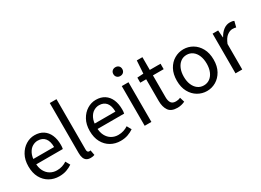

<svg xmlns="http://www.w3.org/2000/svg" viewBox="-27 -1368 2763 2036"><g transform="rotate(-30 1354.5 -350.0)"><path d="M279.4 12Q213.8 12 160.7 -18.3Q107.5 -48.6 76.4 -105.5Q45.4 -162.5 45.4 -242.9Q45.4 -322.1 77.1 -379.2Q108.7 -436.4 158.8 -467.2Q208.8 -498 264.9 -498Q327.3 -498 370.5 -469.7Q413.8 -441.5 436.1 -390.3Q458.4 -339.2 458.4 -270Q458.4 -257.5 457.5 -245.2Q456.6 -232.9 453.9 -220.8H104.3V-285.6H384.2Q384.2 -356.4 353.7 -393.9Q323.1 -431.3 266.1 -431.3Q232.7 -431.3 201 -412.7Q169.3 -394 148.5 -352.8Q127.7 -311.5 127.7 -243.7Q127.7 -181.8 149.4 -139.9Q171.2 -98 208.1 -76.6Q244.9 -55.3 288.7 -55.3Q324.2 -55.3 354.4 -65Q384.7 -74.8 409.7 -91.6L439.6 -37.7Q408.3 -16 368.7 -2Q329.1 12 279.4 12Z M665.1 9.2Q634.2 9.2 614.9 -3.4Q595.6 -16 586.8 -40.5Q577.9 -64.9 577.9 -100.2V-712.2H660V-94.2Q660 -74.5 667.3 -66.9Q674.5 -59.3 684.5 -59.3Q688.1 -59.3 691.6 -59.8Q695.1 -60.3 701.1 -61.3L712.6 0.8Q704.2 4.4 692.3 6.8Q680.5 9.2 665.1 9.2Z M1030.4 12Q964.8 12 911.7 -18.3Q858.5 -48.6 827.4 -105.5Q796.4 -162.5 796.4 -242.9Q796.4 -322.1 828.1 -379.2Q859.7 -436.4 909.8 -467.2Q959.8 -498 1015.9 -498Q1078.3 -498 1121.5 -469.7Q1164.8 -441.5 1187.1 -390.3Q1209.4 -339.2 1209.4 -270Q1209.4 -257.5 1208.5 -245.2Q1207.6 -232.9 1204.9 -220.8H855.3V-285.6H1135.2Q1135.2 -356.4 1104.7 -393.9Q1074.1 -431.3 1017.1 -431.3Q983.7 -431.3 952 -412.7Q920.3 -394 899.5 -352.8Q878.7 -311.5 878.7 -243.7Q878.7 -181.8 900.4 -139.9Q922.2 -98 959.1 -76.6Q995.9 -55.3 1039.7 -55.3Q1075.2 -55.3 1105.4 -65Q1135.7 -74.8 1160.7 -91.6L1190.6 -37.7Q1159.3 -16 1119.7 -2Q1080.1 12 1030.4 12Z M1328.9 0V-486H1411V0ZM1369.5 -586Q1345.8 -586 1330.3 -601Q1314.7 -616 1314.7 -640.4Q1314.7 -664.2 1330.3 -678.9Q1345.8 -693.6 1369.5 -693.6Q1393.8 -693.6 1409.1 -678.9Q1424.3 -664.2 1424.3 -640.4Q1424.3 -616 1409.1 -601Q1393.8 -586 1369.5 -586Z M1728.2 9.2Q1650.5 9.2 1619.9 -36Q1589.2 -81.3 1589.2 -153.3V-419.3H1516.9V-481.4L1592.9 -486L1603 -642.3H1671.9V-486H1803.5V-419.3H1671.9V-151.8Q1671.9 -107.6 1688.5 -82.8Q1705.2 -58 1746.7 -58Q1760.1 -58 1773.9 -60.6Q1787.7 -63.2 1802 -70.3L1819.5 -12.2Q1800.5 -2.8 1776.8 3.2Q1753.1 9.2 1728.2 9.2Z M2088.2 12Q2028.6 12 1977.1 -18.1Q1925.7 -48.1 1894.3 -105Q1862.9 -161.9 1862.9 -242.4Q1862.9 -323.5 1894.3 -380.8Q1925.7 -438 1977.1 -468Q2028.6 -498.1 2088.2 -498.1Q2147.7 -498.1 2198.9 -468Q2250 -438 2281.7 -380.8Q2313.4 -323.5 2313.4 -242.4Q2313.4 -161.9 2281.7 -105Q2250 -48.1 2198.9 -18.1Q2147.7 12 2088.2 12ZM2088.2 -56.5Q2130 -56.5 2161.8 -79.7Q2193.6 -102.9 2211 -144.8Q2228.4 -186.7 2228.4 -242.4Q2228.4 -298.1 2211 -340.3Q2193.6 -382.6 2161.8 -406.1Q2130 -429.6 2088.2 -429.6Q2046.4 -429.6 2014.9 -406.1Q1983.4 -382.6 1965.6 -340.3Q1947.9 -298.1 1947.9 -242.4Q1947.9 -186.7 1965.6 -144.8Q1983.4 -102.9 2014.9 -79.7Q2046.4 -56.5 2088.2 -56.5Z M2441 0V-486.1H2509L2515.9 -397.6H2518.6Q2543.5 -444.1 2579.1 -471.1Q2614.8 -498.1 2656.9 -498.1Q2672.9 -498.1 2685.2 -495.9Q2697.5 -493.7 2708.7 -488.1L2690.6 -417.9Q2680.2 -420.9 2670.8 -422.4Q2661.3 -423.9 2646.2 -423.9Q2615.4 -423.9 2581.8 -399.1Q2548.2 -374.3 2523.3 -312.1V0Z"/></g></svg>

Font: Source Sans 3 VF
Style: Regular
Weight: 200
Designer: Paul D. Hunt
Foundry: Adobe
Version: Version 3.046;hotconv 1.0.118;makeotfexe 2.5.65603